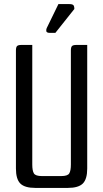

<svg xmlns="http://www.w3.org/2000/svg" viewBox="-20 -920 502 940"><path d="M407 -700V-95Q407 -43 385.5 -21.5Q364 0 312 0H153Q101 0 79.5 -21.5Q58 -43 58 -95V-673Q58 -689 63.5 -694.5Q69 -700 85 -700H138V-115Q138 -84 146 -71Q154 -58 185 -58H280Q311 -58 319 -71Q327 -84 327 -115V-673Q327 -689 332.5 -694.5Q338 -700 354 -700ZM251 -759H225Q207 -759 206.5 -768.5Q206 -778 209 -783L266 -900H319Q334 -900 339 -895Q344 -890 344 -876Z"/></svg>

Font: Rationale
Style: Regular
Weight: 400
Designer: Cyreal (www.cyreal.org)
Foundry: Cyreal (www.cyreal.org)
Version: Version 1.011